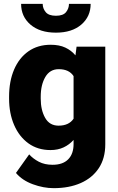

<svg xmlns="http://www.w3.org/2000/svg" viewBox="-20 -771 616 999"><path d="M27.3 -257.8V-268.1Q27.3 -348.6 53.5 -409.4Q79.6 -470.2 128.2 -504.2Q176.8 -538.1 243.7 -538.1Q288.6 -538.1 319.8 -523.4Q351.1 -508.8 372.6 -482.9L378.4 -528.3H527.8V-20.5Q527.8 52.7 494.1 103.8Q460.4 154.8 400.1 181.4Q339.8 208 259.3 208Q206.1 208 150.9 187.7Q95.7 167.5 63 128.9L131.8 32.2Q151.9 54.7 182.1 70.6Q212.4 86.4 253.4 86.4Q306.6 86.4 334.7 58.1Q362.8 29.8 362.8 -21.5V-43Q340.8 -18.1 311 -4.2Q281.2 9.8 242.7 9.8Q176.3 9.8 127.9 -25.1Q79.6 -60.1 53.5 -120.6Q27.3 -181.2 27.3 -257.8ZM191.9 -268.1V-257.8Q191.9 -198.7 214.8 -158Q237.8 -117.2 284.7 -117.2Q338.4 -117.2 362.8 -153.3V-375Q339.4 -411.1 285.6 -411.1Q239.7 -411.1 215.8 -370.4Q191.9 -329.6 191.9 -268.1ZM338.9 -751H451.7Q451.7 -684.6 402.8 -642.8Q354 -601.1 271 -601.1Q187.5 -601.1 138.7 -642.8Q89.8 -684.6 89.8 -751H202.1Q202.1 -727.1 217.8 -708Q233.4 -689 271 -689Q308.6 -689 323.7 -708Q338.9 -727.1 338.9 -751Z"/></svg>

Font: Vazirmatn RD Black
Style: Regular
Weight: 900
Designer: Saber Rastikerdar
Foundry: Saber Rastikerdar
Version: Version 32.102